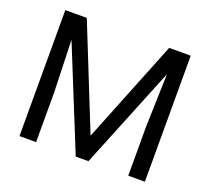

<svg xmlns="http://www.w3.org/2000/svg" viewBox="-121 -864 1115 1018"><g transform="rotate(20 436.5 -355.5)"><path d="M203.6 -710.9 436 -130.9 668.5 -710.9H790V0H696.3V-276.9L705.1 -575.7L471.7 0H399.9L167 -574.2L176.3 -276.9V0H82.5V-710.9Z"/></g></svg>

Font: RobotoInd
Style: Regular
Weight: 400
Designer: Google
Version: Version 2.001101; 2014